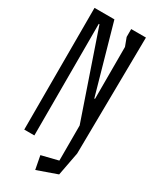

<svg xmlns="http://www.w3.org/2000/svg" viewBox="-219 -766 781 970"><g transform="rotate(30 171.5 -280.5)"><path d="M159 71 256 47V-158L87 -651H83V0H24V-710H140L252 -313H256V-616L238 -664V-710H324L316 -29L290 108L174 149Z"/></g></svg>

Font: Bahianita
Style: Regular
Weight: 400
Designer: Pablo Cosgaya & Dani Raskovsky
Foundry: Pablo Cosgaya & Dani Raskovsky
Version: Version 1.008